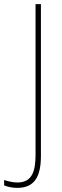

<svg xmlns="http://www.w3.org/2000/svg" viewBox="-81 -734 301 929"><path d="M3 175C87 175 117 119 117 20V-714H91V15C91 97 73 149 3 149C-20 149 -42 143 -61 137V163C-44 170 -22 175 3 175Z"/></svg>

Font: Noto Sans Lao Condensed Thin
Style: Regular
Weight: 100
Width: 3
Designer: Monotype Design Team
Foundry: Monotype Imaging Inc.
Version: Version 2.003